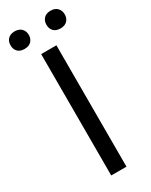

<svg xmlns="http://www.w3.org/2000/svg" viewBox="-258 -926 768 974"><g transform="rotate(-30 126.5 -439.0)"><path d="M169.9 0H80.6V-710.9H169.9ZM178.2 -825.7Q177.7 -847.7 191.4 -862.8Q205.1 -877.9 231.4 -877.9Q257.8 -877.9 271.5 -862.8Q285.2 -847.7 285.2 -825.7Q285.2 -803.7 271.5 -789.1Q257.8 -774.4 231.4 -774.4Q205.1 -774.4 191.4 -789.1Q177.7 -803.7 178.2 -825.7ZM-31.7 -826.7Q-32.2 -848.6 -18.6 -863.3Q-4.9 -877.9 21.5 -878.4Q47.9 -877.9 61.5 -863.3Q75.2 -848.6 75.2 -826.7Q75.2 -804.7 61.5 -790Q47.9 -775.4 21.5 -775.4Q-4.9 -775.4 -18.6 -790Q-32.2 -804.7 -31.7 -826.7Z"/></g></svg>

Font: RobotoCondensed-Regular
Style: Regular
Weight: 400
Designer: Google
Version: Version 2.001201; 2014